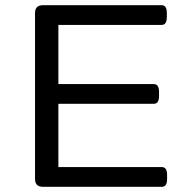

<svg xmlns="http://www.w3.org/2000/svg" viewBox="-20 -720 718 740"><path d="M146 0Q115 0 115 -30V-670Q115 -700 146 -700H603Q623 -700 623 -670V-654Q623 -624 603 -624H205V-396H573Q593 -396 593 -366V-350Q593 -320 573 -320H205V-76H604Q624 -76 624 -46V-30Q624 0 604 0Z"/></svg>

Font: Asap Expanded
Style: Regular
Weight: 400
Width: 7
Designer: Pablo Cosgaya
Foundry: Omnibus-Type
Version: Version 3.001; ttfautohint (v1.8.4.7-5d5b)